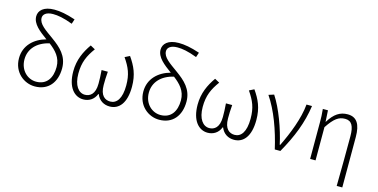

<svg xmlns="http://www.w3.org/2000/svg" viewBox="-91 -1299 3916 1988"><g transform="rotate(15 1867.0 -304.5)"><path d="M296 13C440 13 523 -89 523 -241C523 -374 437 -448 346 -514C257 -579 182 -625 182 -692C182 -727 213 -760 288 -760C339 -760 401 -750 499 -713L516 -764C420 -796 352 -808 290 -808C174 -808 124 -754 124 -693C124 -610 204 -551 288 -489C161 -455 64 -364 64 -228C64 -76 181 13 296 13ZM331 -458C403 -403 464 -341 464 -239C464 -123 411 -38 297 -38C206 -38 122 -113 122 -231C122 -343 200 -428 331 -458Z M816 13C875 13 929 -17 954 -82H958C984 -17 1038 13 1099 13C1199 13 1271 -68 1271 -244C1271 -375 1231 -458 1169 -547L1117 -521C1180 -429 1210 -361 1210 -242C1210 -101 1161 -38 1092 -38C1037 -38 983 -71 983 -186C983 -228 984 -275 989 -330H922C927 -275 928 -228 928 -186C928 -72 874 -38 820 -38C753 -38 699 -105 699 -233C699 -355 735 -431 799 -519L748 -547C688 -461 642 -366 642 -242C642 -70 721 13 816 13Z M1629 13C1773 13 1856 -89 1856 -241C1856 -374 1770 -448 1679 -514C1590 -579 1515 -625 1515 -692C1515 -727 1546 -760 1621 -760C1672 -760 1734 -750 1832 -713L1849 -764C1753 -796 1685 -808 1623 -808C1507 -808 1457 -754 1457 -693C1457 -610 1537 -551 1621 -489C1494 -455 1397 -364 1397 -228C1397 -76 1514 13 1629 13ZM1664 -458C1736 -403 1797 -341 1797 -239C1797 -123 1744 -38 1630 -38C1539 -38 1455 -113 1455 -231C1455 -343 1533 -428 1664 -458Z M2149 13C2208 13 2262 -17 2287 -82H2291C2317 -17 2371 13 2432 13C2532 13 2604 -68 2604 -244C2604 -375 2564 -458 2502 -547L2450 -521C2513 -429 2543 -361 2543 -242C2543 -101 2494 -38 2425 -38C2370 -38 2316 -71 2316 -186C2316 -228 2317 -275 2322 -330H2255C2260 -275 2261 -228 2261 -186C2261 -72 2207 -38 2153 -38C2086 -38 2032 -105 2032 -233C2032 -355 2068 -431 2132 -519L2081 -547C2021 -461 1975 -366 1975 -242C1975 -70 2054 13 2149 13Z M2867 0H2927C3031 -184 3097 -349 3123 -534H3064C3050 -380 2980 -205 2909 -60H2904C2870 -219 2796 -423 2714 -547L2657 -529C2752 -390 2823 -194 2867 0Z M3584 199H3644V-341C3644 -478 3601 -547 3503 -547C3422 -547 3361 -508 3303 -413H3301L3294 -534H3239C3245 -479 3246 -438 3246 -395V0H3304V-356C3375 -463 3422 -495 3490 -495C3560 -495 3588 -443 3588 -333C3588 -165 3587 22 3584 199Z"/></g></svg>

Font: Noto Sans SC Light
Style: Regular
Weight: 300
Designer: Ryoko NISHIZUKA 西塚涼子 (kana, bopomofo & ideographs); Paul D. Hunt (Latin, Greek & Cyrillic); Sandoll Communications 산돌커뮤니
Foundry: Adobe
Version: Version 2.004;hotconv 1.0.118;makeotfexe 2.5.65603